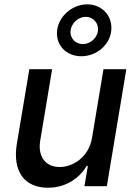

<svg xmlns="http://www.w3.org/2000/svg" viewBox="-20 -868 634 895"><path d="M409.1 -226.2C393.8 -133.5 318.2 -89.5 258.5 -89.5C192.8 -89.5 155.5 -137.1 167.3 -211.3L223 -545.5H116.8L58.6 -198.5C36.6 -63.2 98.7 7.1 203.5 7.1C285.5 7.1 349.8 -36.2 383.9 -94.5H389.6L373.6 0H478L568.9 -545.5H462.4ZM246.1 -725.1C239 -658 288.4 -605.8 359 -605.8C429.7 -605.8 491.5 -658 498.6 -725.1C505.7 -791.9 457.4 -847.7 386.7 -847.7C316.1 -847.7 253.2 -791.9 246.1 -725.1ZM308.9 -725.1C312.9 -758.2 342.3 -789.4 379.6 -789.4C416.5 -789.4 440.7 -758.2 436.8 -725.1C432.9 -692.8 403.4 -662.6 366.5 -662.6C329.2 -662.6 305 -692.8 308.9 -725.1Z"/></svg>

Font: Magic Ui Pro Medium
Style: Italic
Weight: 500
Italic angle: -9.39999°
Designer: Stefan Endress, Andreas Faust
Version: Version 1.000;FEAKit 1.0